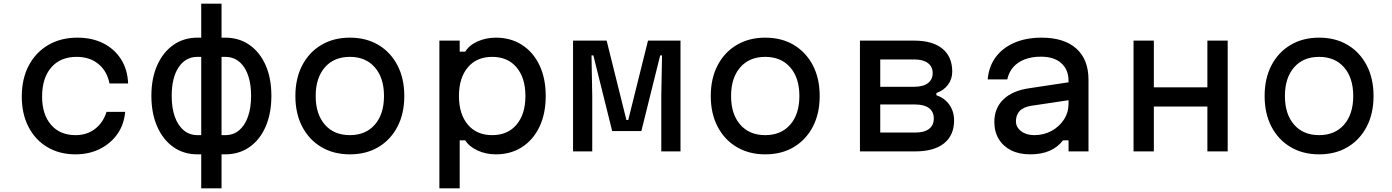

<svg xmlns="http://www.w3.org/2000/svg" viewBox="-20 -820 7540 1040"><path d="M389 16Q302 16 236.5 -23Q171 -62 134.5 -132.5Q98 -203 98 -297Q98 -393 135.5 -464.5Q173 -536 241 -576Q309 -616 399 -616Q480 -616 540.5 -585Q601 -554 636 -498.5Q671 -443 674 -368H573Q560 -435 513 -473.5Q466 -512 395 -512Q307 -512 257.5 -454.5Q208 -397 208 -297Q208 -200 256.5 -144Q305 -88 389 -88Q451 -88 495 -122Q539 -156 557 -214H658Q652 -145 615.5 -93.5Q579 -42 520.5 -13Q462 16 389 16Z M1070 200V16H1050Q975 16 919 -23.5Q863 -63 831.5 -134.5Q800 -206 800 -301Q800 -396 831.5 -466.5Q863 -537 919 -576.5Q975 -616 1050 -616H1070V-800H1180V-616H1200Q1275 -616 1331.5 -576.5Q1388 -537 1419 -466.5Q1450 -396 1450 -301Q1450 -206 1419 -134.5Q1388 -63 1331.5 -23.5Q1275 16 1200 16H1180V200ZM1050 -88H1070V-512H1050Q985 -512 947.5 -455.5Q910 -399 910 -301Q910 -235 927 -187.5Q944 -140 975.5 -114Q1007 -88 1050 -88ZM1180 -88H1200Q1244 -88 1275 -114Q1306 -140 1323 -187.5Q1340 -235 1340 -301Q1340 -399 1302.5 -455.5Q1265 -512 1200 -512H1180Z M1875 16Q1787 16 1720.5 -23.5Q1654 -63 1617 -134Q1580 -205 1580 -300Q1580 -395 1617 -466Q1654 -537 1720.5 -576.5Q1787 -616 1875 -616Q1964 -616 2030 -576.5Q2096 -537 2133 -466Q2170 -395 2170 -300Q2170 -205 2133 -134Q2096 -63 2030 -23.5Q1964 16 1875 16ZM1875 -88Q1961 -88 2010.5 -145Q2060 -202 2060 -300Q2060 -398 2010.5 -455Q1961 -512 1875 -512Q1789 -512 1739.5 -455Q1690 -398 1690 -300Q1690 -202 1739.5 -145Q1789 -88 1875 -88Z M2360 200V-600H2470V-540H2500Q2521 -575 2566.5 -595.5Q2612 -616 2666 -616Q2747 -616 2808 -576.5Q2869 -537 2902.5 -466Q2936 -395 2936 -300Q2936 -205 2902.5 -134Q2869 -63 2808 -23.5Q2747 16 2666 16Q2612 16 2566.5 -5Q2521 -26 2500 -60H2470V200ZM2646 -88Q2730 -88 2778 -145Q2826 -202 2826 -300Q2826 -398 2778 -455Q2730 -512 2646 -512Q2562 -512 2514 -455Q2466 -398 2466 -300Q2466 -202 2514 -145Q2562 -88 2646 -88Z M3084 0V-600H3266L3373 -170H3383L3490 -600H3666V0H3562V-300L3566 -520H3556L3454 -110H3296L3194 -520H3184L3188 -300V0Z M4125 16Q4037 16 3970.5 -23.5Q3904 -63 3867 -134Q3830 -205 3830 -300Q3830 -395 3867 -466Q3904 -537 3970.5 -576.5Q4037 -616 4125 -616Q4214 -616 4280 -576.5Q4346 -537 4383 -466Q4420 -395 4420 -300Q4420 -205 4383 -134Q4346 -63 4280 -23.5Q4214 16 4125 16ZM4125 -88Q4211 -88 4260.5 -145Q4310 -202 4310 -300Q4310 -398 4260.5 -455Q4211 -512 4125 -512Q4039 -512 3989.5 -455Q3940 -398 3940 -300Q3940 -202 3989.5 -145Q4039 -88 4125 -88Z M4638 0V-600H4932Q5031 -600 5084.5 -556.5Q5138 -513 5138 -432Q5138 -392 5115 -361Q5092 -330 5052 -316V-304Q5097 -289 5122.5 -252.5Q5148 -216 5148 -168Q5148 -87 5093.5 -43.5Q5039 0 4938 0ZM4748 -102H4938Q4986 -102 5012 -121.5Q5038 -141 5038 -178Q5038 -215 5012 -234.5Q4986 -254 4938 -254H4748ZM4748 -350H4932Q4980 -350 5006 -369.5Q5032 -389 5032 -424Q5032 -459 5006 -478.5Q4980 -498 4932 -498H4748Z M5780 -376V-279L5566 -247Q5523 -240 5503 -218.5Q5483 -197 5483 -163Q5483 -131 5511 -109.5Q5539 -88 5582 -88Q5634 -88 5676 -111Q5718 -134 5743 -172.5Q5768 -211 5768 -259V-380Q5768 -443 5728.5 -478Q5689 -513 5618 -513Q5569 -513 5531 -498.5Q5493 -484 5469 -457Q5445 -430 5436 -390H5330Q5336 -460 5373.5 -510.5Q5411 -561 5474.5 -588.5Q5538 -616 5622 -616Q5744 -616 5810 -557Q5876 -498 5876 -388V0H5768V-60H5738Q5710 -23 5666 -3.5Q5622 16 5560 16Q5500 16 5456.5 -6Q5413 -28 5389.5 -67.5Q5366 -107 5366 -160Q5366 -234 5415 -281.5Q5464 -329 5555 -342Z M6120 0V-600H6230V-347H6520V-600H6630V0H6520V-243H6230V0Z M7125 16Q7037 16 6970.5 -23.5Q6904 -63 6867 -134Q6830 -205 6830 -300Q6830 -395 6867 -466Q6904 -537 6970.5 -576.5Q7037 -616 7125 -616Q7214 -616 7280 -576.5Q7346 -537 7383 -466Q7420 -395 7420 -300Q7420 -205 7383 -134Q7346 -63 7280 -23.5Q7214 16 7125 16ZM7125 -88Q7211 -88 7260.5 -145Q7310 -202 7310 -300Q7310 -398 7260.5 -455Q7211 -512 7125 -512Q7039 -512 6989.5 -455Q6940 -398 6940 -300Q6940 -202 6989.5 -145Q7039 -88 7125 -88Z"/></svg>

Font: Martian Mono SemiExpanded
Style: Regular
Weight: 400
Width: 6
Monospace: yes
Designer: Roman Shamin
Foundry: Evil Martians
Version: Version 1.000